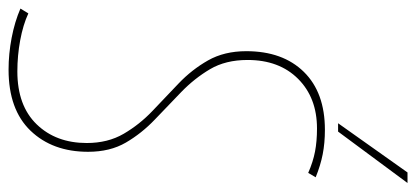

<svg xmlns="http://www.w3.org/2000/svg" viewBox="-290 -662 948 437"><g transform="rotate(90 183.5 -444.0)"><path d="M369 -689 359 -672Q334 -683 310.5 -687.5Q287 -692 258 -692Q188 -692 145 -649Q102 -606 102 -534Q102 -484 123 -448.5Q144 -413 175 -383Q206 -353 237.5 -323Q269 -293 290 -257Q311 -221 311 -171Q311 -90 263 -40Q215 10 124 10Q88 10 51.5 3Q15 -4 -15 -17L-4 -35Q22 -23 57 -16.5Q92 -10 128 -10Q206 -10 248.5 -54Q291 -98 291 -168Q291 -216 270 -252Q249 -288 218 -317.5Q187 -347 155.5 -377Q124 -407 103 -444Q82 -481 82 -531Q82 -614 129 -662Q176 -710 261 -710Q291 -710 316.5 -705Q342 -700 369 -689ZM246 -740 358 -898H382L265 -740Z"/></g></svg>

Font: Georama SemiCondensed Thin
Style: Italic
Weight: 100
Width: 4
Italic angle: -9°
Designer: Jean-Baptiste Levee
Foundry: Production Type
Version: Version 1.000